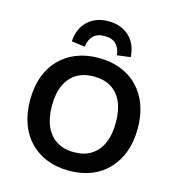

<svg xmlns="http://www.w3.org/2000/svg" viewBox="-135 -1067 1103 1193"><g transform="rotate(15 417.0 -470.5)"><path d="M417 10Q338 10 274.5 -15Q211 -40 165 -87.5Q119 -135 95 -202Q71 -269 71 -353Q71 -437 95 -503.5Q119 -570 165 -617.5Q211 -665 274.5 -690Q338 -715 417 -715Q496 -715 559.5 -690Q623 -665 668.5 -618Q714 -571 738.5 -504Q763 -437 763 -354Q763 -270 738.5 -203Q714 -136 668.5 -88Q623 -40 559.5 -15Q496 10 417 10ZM417 -109Q482 -109 527.5 -137.5Q573 -166 597.5 -220.5Q622 -275 622 -353Q622 -432 598 -486Q574 -540 528 -568Q482 -596 417 -596Q352 -596 306 -568Q260 -540 235.5 -486Q211 -432 211 -353Q211 -275 235.5 -220.5Q260 -166 306 -137.5Q352 -109 417 -109ZM313 -760 227 -771Q232 -855 283.5 -903Q335 -951 416 -951Q498 -951 549.5 -903Q601 -855 606 -771L520 -760Q516 -803 491 -829.5Q466 -856 417 -856Q369 -856 343.5 -830.5Q318 -805 313 -760Z"/></g></svg>

Font: Nunito Sans 7pt
Style: Bold
Weight: 700
Designer: Vernon Adams
Foundry: Vernon Adams
Version: Version 3.101;gftools[0.9.27]